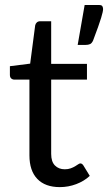

<svg xmlns="http://www.w3.org/2000/svg" viewBox="-20 -758 442 786"><path d="M225 8Q165 8 132.8 -25.5Q100.5 -59 100.5 -122V-432H39.5Q31.5 -432 26 -436.8Q20.5 -441.5 20.5 -451.5V-487L103.5 -497.5L124 -654Q125.5 -661.5 130.8 -666.2Q136 -671 144.5 -671H189.5V-496.5H336V-432H189.5V-128Q189.5 -96 205 -80.5Q220.5 -65 245 -65Q259 -65 269.2 -68.8Q279.5 -72.5 287 -77Q294.5 -81.5 299.8 -85.2Q305 -89 309 -89Q316 -89 321.5 -80.5L347.5 -38Q324.5 -16.5 292 -4.2Q259.5 8 225 8ZM385.5 -737.5Q396.5 -737.5 399.2 -732.2Q402 -727 402 -721Q402 -716 400.2 -707.8Q398.5 -699.5 394 -684.8Q389.5 -670 381.5 -647.5Q373.5 -625 361 -592Q356 -581 348.8 -577.5Q341.5 -574 329 -574H298L326.5 -737.5Z"/></svg>

Font: Lato 2
Style: Regular
Weight: 400
Designer: Lukasz Dziedzic with Adam Twardoch and Botio Nikoltchev
Foundry: tyPoland Lukasz Dziedzic
Version: Version 2.015; 2015-08-06; http://www.latofonts.com/